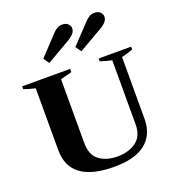

<svg xmlns="http://www.w3.org/2000/svg" viewBox="-173 -1128 1158 1272"><g transform="rotate(-20 406.0 -492.0)"><path d="M216 -824 340 -956Q350 -968 368 -981Q386 -994 410 -994Q437 -994 451 -979.5Q465 -965 465 -948Q465 -929 451 -912.5Q437 -896 410 -880L244 -784ZM442 -824 567 -956Q577 -968 595 -981Q613 -994 637 -994Q664 -994 678 -979.5Q692 -965 692 -948Q692 -929 678 -912.5Q664 -896 636 -880L470 -784ZM102 -222V-657Q68 -664 22 -680V-700H360V-677Q336 -670 280 -656V-207Q280 -121 330.5 -84Q381 -47 459 -47Q537 -47 589.5 -85.5Q642 -124 642 -207V-658Q607 -665 561 -680V-700H790V-680Q740 -662 710 -656V-222Q710 -109 635.5 -49.5Q561 10 415 10Q102 10 102 -222Z"/></g></svg>

Font: Trirong ExtraBold
Style: Regular
Weight: 800
Designer: Katatrad Team
Foundry: CadsonDemak
Version: Version 1.001